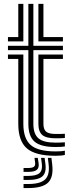

<svg xmlns="http://www.w3.org/2000/svg" viewBox="-20 -790 373 985"><path d="M265.5 -35.8Q188.5 -35.8 157 -63.6Q125.5 -91.5 125.5 -154.5V-532.8H20.8V-555H125.5V-770H151.2V-555H302.8V-532.8H151.2V-154.5Q151.2 -103 177 -80.6Q202.8 -58.2 265.5 -58.2Q290 -58.2 312.8 -60V-38.5Q295.2 -35.8 265.5 -35.8ZM20.8 -577.5V-600H73.8V-770H99.8V-577.5ZM177 -577.5V-770H202.8V-600H302.8V-577.5ZM265.5 9.2Q161.8 9.2 117.8 -28.8Q73.8 -66.8 73.8 -154.5V-487.8H20.8V-510.2H99.8V-154.5Q99.8 -79.2 137.4 -46.2Q175 -13.2 265.5 -13.2Q296.5 -13.2 312.8 -16.8V4.8Q295 9.2 265.5 9.2ZM265.5 -80.5Q216.8 -80.5 196.9 -97.6Q177 -114.8 177 -154.5V-510.2H302.8V-487.8H202.8V-154.5Q202.8 -126.5 216.6 -114.6Q230.5 -102.8 265.5 -102.8Q306.2 -102.8 312.8 -103.8V-82.2Q305 -81.2 294 -80.9Q283 -80.5 265.5 -80.5ZM225.5 20H243.8L247.8 53.5Q255.5 118.5 226.9 146.6Q198.2 174.8 124.2 174.8H100.8V154H124.2Q187 154 211.4 130.6Q235.8 107.2 229.5 53.5ZM157 20H173.8L177.8 45.2Q181.8 70 169.4 80.9Q157 91.8 124.2 91.8H100.8V71.8H124.2Q145.8 71.8 153.9 65.6Q162 59.5 160.2 45.2ZM190.5 20H208.8L212.8 49.2Q219 94.2 198.5 113.8Q178 133.2 124.2 133.2H100.8V112.5H124.2Q166.5 112.5 182.8 97.9Q199 83.2 194.5 49.2Z"/></svg>

Font: Big Shoulders Inline Display ExtraBold
Style: Regular
Weight: 800
Designer: Patric King
Foundry: XO Type Co
Version: Version 1.000